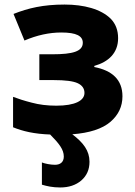

<svg xmlns="http://www.w3.org/2000/svg" viewBox="-20 -579 590 839"><path d="M258.8 105C258.8 130.4 242.2 141.1 220.2 141.1C201.2 141.1 176.3 136.2 163.1 130.9V228C184.6 234.4 209.5 240.2 243.2 240.2C280.8 240.2 311.5 230 335.4 209.5C359.4 188.5 371.1 161.6 371.1 127.9C371.1 79.6 344.2 44.4 295.9 7.8C371.6 2 426.8 -16.1 462.4 -46.4C497.6 -76.7 515.1 -113.8 515.1 -158.2C515.1 -231 469.7 -271 392.1 -286.1V-291C454.6 -308.6 496.1 -347.7 496.1 -412.1C496.1 -446.8 485.4 -474.6 464.4 -496.6C421.4 -539.6 346.2 -559.1 262.2 -559.1C168.5 -559.1 103 -543.5 39.1 -518.1L86.9 -401.9C141.6 -425.3 195.3 -437 248 -437C314.5 -437 341.8 -421.4 341.8 -392.1C341.8 -354.5 298.3 -341.8 209 -341.8H151.9V-229H215.8C265.1 -229 299.8 -224.6 319.8 -215.3C339.4 -206.1 349.1 -191.9 349.1 -172.9C349.1 -139.6 308.6 -117.2 226.1 -117.2C186.5 -117.2 150.9 -121.6 118.7 -130.4C85.9 -138.7 59.1 -147.5 37.1 -155.8V-22.9C79.6 -5.4 129.4 6.3 199.2 8.8C237.8 47.9 258.8 74.2 258.8 105Z"/></svg>

Font: Noto Reveo Sans
Style: Regular
Weight: 800
Designer: Monotype Design Team
Foundry: Monotype Imaging Inc.
Version: Version 2.007